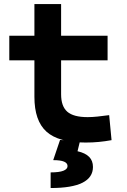

<svg xmlns="http://www.w3.org/2000/svg" viewBox="-20 -694 626 948"><path d="M402.8 9.8Q269.2 9.8 209.5 -43.9Q149.9 -97.7 149.9 -215.8V-283.2H281.7V-228.5Q281.7 -169.3 312.2 -142.5Q342.7 -115.7 412.6 -115.7Q435.1 -115.7 460.6 -118.4Q486.2 -121.1 519 -125.5L530.8 -2Q498.5 3.9 467.9 6.8Q437.3 9.8 402.8 9.8ZM149.9 -252.4V-673.8H281.7V-252.4ZM25.9 -396V-517.6H511.2V-396ZM230 234.4V157.2Q272 157.2 292.7 149.2Q313.5 141.1 313.5 126Q313.5 111.3 296.1 104Q278.8 96.7 242.7 96.7L276.4 -2.9L375 2.4L362.8 52.7Q401.4 61.5 420.2 80.6Q439 99.6 439 130.4Q439 182.1 387 208.3Q335 234.4 230 234.4Z"/></svg>

Font: Cascadia Code
Style: Regular
Weight: 400
Monospace: yes
Designer: Aaron Bell
Foundry: Saja Typeworks
Version: Version 2106.017